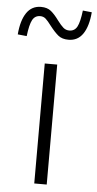

<svg xmlns="http://www.w3.org/2000/svg" viewBox="-73 -796 419 829"><g transform="rotate(5 136.0 -381.0)"><path d="M0 0ZM108 -520H162V0H108ZM-19 -635Q-14 -696 8.5 -729Q31 -762 71 -762Q98 -762 114.5 -748.5Q131 -735 149 -710Q164 -690 175 -680.5Q186 -671 201 -671Q224 -671 235 -691.5Q246 -712 252 -762L291 -758Q286 -697 263.5 -664Q241 -631 201 -631Q173 -631 156.5 -644.5Q140 -658 119 -685Q105 -704 95 -713Q85 -722 71 -722Q48 -722 37 -701.5Q26 -681 20 -631Z"/></g></svg>

Font: Martel Sans ExtraLight
Style: Regular
Weight: 275
Designer: Dan Reynolds and Mathieu Réguer
Foundry: Dan Reynolds and Mathieu Réguer
Version: Version 1.002; ttfautohint (v1.1) -l 5 -r 5 -G 72 -x 0 -D la